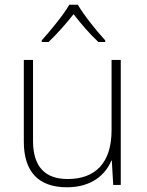

<svg xmlns="http://www.w3.org/2000/svg" viewBox="-20 -784 622 814"><path d="M310 -764H274C250 -722 194 -654 157 -613V-606H186C222 -640 262 -686 292 -724C321 -686 360 -640 397 -606H426V-613C389 -653 334 -722 310 -764ZM492 -530H453V-232C453 -92 383 -25 267 -25C172 -25 120 -76 120 -187V-530H81V-183C81 -55 144 10 264 10C368 10 427 -43 452 -103H454L460 0H492Z"/></svg>

Font: Noto Sans Canadian Aboriginal ExtraLight
Style: Regular
Weight: 200
Designer: Monotype Design Team, Typotheque's Kevin King
Foundry: Monotype Imaging Inc.
Version: Version 2.004